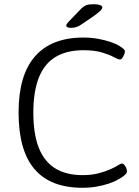

<svg xmlns="http://www.w3.org/2000/svg" viewBox="-20 -884 659 910"><path d="M371 6Q219 6 143.5 -82.5Q68 -171 68 -351Q68 -528 146 -617Q224 -706 375 -706Q412 -706 445 -700Q478 -694 504.5 -685Q531 -676 548 -665Q559 -658 565.5 -652Q572 -646 572 -641Q572 -636 570 -629.5Q568 -623 564.5 -616.5Q561 -610 557 -606Q553 -602 548 -602Q540 -602 519 -613.5Q498 -625 463 -635.5Q428 -646 376 -646Q297 -646 244 -614.5Q191 -583 164.5 -517Q138 -451 138 -350Q138 -250 163.5 -184.5Q189 -119 241 -86.5Q293 -54 371 -54Q414 -54 446.5 -62.5Q479 -71 502.5 -81.5Q526 -92 539.5 -100.5Q553 -109 558 -109Q563 -109 567.5 -104.5Q572 -100 575.5 -93.5Q579 -87 580.5 -81Q582 -75 582 -72Q582 -64 571 -54Q560 -44 541 -34Q523 -23 496 -14Q469 -5 437.5 0.5Q406 6 371 6ZM314 -752Q305 -752 299.5 -755Q294 -758 294 -763Q294 -767 298 -772.5Q302 -778 308 -784L363 -841Q377 -855 389 -859.5Q401 -864 425 -864Q443 -864 454 -860Q465 -856 465 -849Q465 -843 457 -834.5Q449 -826 426 -809L373 -773Q355 -760 343.5 -756Q332 -752 314 -752Z"/></svg>

Font: Asap Light
Style: Regular
Weight: 300
Designer: Pablo Cosgaya
Foundry: Omnibus-Type
Version: Version 3.001